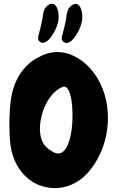

<svg xmlns="http://www.w3.org/2000/svg" viewBox="-20 -994 620 1015"><path d="M290 -904.3C290 -967.8 256.8 -999 218.8 -951.2C211.9 -941.4 207 -920.9 205.1 -900.4C204.1 -886.7 186.5 -815.4 185.5 -813.5C180.7 -800.8 179.7 -790 184.6 -779.3C199.2 -761.7 224.6 -758.8 256.8 -808.6C277.3 -839.8 290 -875 290 -904.3ZM415 -903.3C415 -966.8 381.8 -998 343.8 -950.2C336.9 -940.4 332 -919.9 330.1 -899.4C329.1 -885.7 311.5 -814.5 310.5 -812.5C305.7 -799.8 304.7 -789.1 309.6 -778.3C324.2 -760.7 349.6 -757.8 381.8 -807.6C402.3 -838.9 415 -874 415 -903.3ZM509.8 -553.7C474.6 -627 411.1 -690.4 331.1 -712.9C282.2 -725.6 228.5 -717.8 186.5 -692.4C133.8 -668.9 89.8 -619.1 66.4 -567.4C43.9 -519.5 35.2 -465.8 32.2 -413.1C28.3 -355.5 28.3 -294.9 34.2 -237.3C43.9 -143.6 93.8 -54.7 183.6 -16.6C280.3 22.5 381.8 -7.8 448.2 -85C556.6 -210.9 582 -405.3 509.8 -553.7ZM359.4 -313.5C350.6 -238.3 321.3 -160.2 264.6 -188.5C241.2 -201.2 210 -220.7 198.2 -260.7C186.5 -300.8 190.4 -342.8 200.2 -382.8C219.7 -459 262.7 -514.6 309.6 -534.2C358.4 -554.7 371.1 -410.2 359.4 -313.5Z"/></svg>

Font: Day Care
Style: Regular
Weight: 400
Designer: Noponies
Version: Version 1.000;PS 001.000;hotconv 1.0.88;makeotf.lib2.5.64775